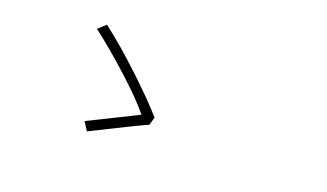

<svg xmlns="http://www.w3.org/2000/svg" viewBox="-69 -835 1638 961"><g transform="rotate(15 750.0 -355.0)"><path d="M718.8 -197.3Q650.4 -173.8 424.8 -84L400.4 -130.9Q433.6 -144.5 537.6 -184.6Q641.6 -224.6 667 -235.4Q623 -301.8 524.9 -408.2Q426.8 -514.6 340.8 -592.8L383.8 -626Q475.6 -542 577.1 -428.2Q678.7 -314.5 734.4 -238.3Z"/></g></svg>

Font: Bpmf Zihi Sans Light
Style: Light
Weight: 300
Foundry: But Ko
Version: Version 1.320